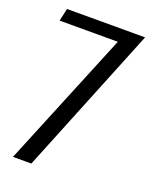

<svg xmlns="http://www.w3.org/2000/svg" viewBox="-121 -688 598 756"><g transform="rotate(20 178.0 -310.0)"><path d="M27 0 260 -567H16L28 -620H355L104 0Z"/></g></svg>

Font: Smooch Sans Medium
Style: Regular
Weight: 500
Designer: Robert E. Leuschke
Foundry: Robert E. Leuschke
Version: Version 1.010; ttfautohint (v1.8.3)